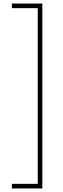

<svg xmlns="http://www.w3.org/2000/svg" viewBox="-20 -871 353 1084"><path d="M47 193H219V-851H47V-825H193V167H47Z"/></svg>

Font: Noto Sans Tamil UI Thin
Style: Regular
Weight: 100
Designer: Jelle Bosma - Monotype Design Team
Foundry: Monotype Imaging Inc.
Version: Version 2.004